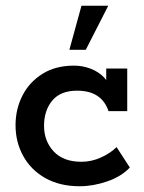

<svg xmlns="http://www.w3.org/2000/svg" viewBox="-20 -637 499 667"><path d="M257 10Q188 10 138 -18Q88 -46 61 -94.5Q34 -143 34 -202Q34 -258 58 -305Q82 -352 127.5 -380.5Q173 -409 237 -409Q267 -409 294.5 -398.5Q322 -388 340.5 -369Q359 -350 361 -324L349 -323V-399H422V-251H357Q333 -322 248 -322Q190 -322 161.5 -287.5Q133 -253 133 -200Q133 -147 166.5 -111Q200 -75 263 -75Q298 -75 331 -90Q364 -105 385 -126L431 -55Q402 -24 353 -7Q304 10 257 10ZM221 -464 263 -617H356L278 -464Z"/></svg>

Font: Rokkitt SemiBold
Style: Regular
Weight: 600
Designer: Vernon Adams
Foundry: Vernon Adams
Version: Version 3.103